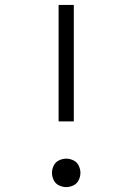

<svg xmlns="http://www.w3.org/2000/svg" viewBox="-20 -755 540 783"><path d="M250 8Q235 8 220.5 1Q206 -6 199 -20.5Q192 -35 192 -50Q192 -65 199 -79.5Q206 -94 220.5 -101Q235 -108 250 -108Q265 -108 279.5 -101Q294 -94 301 -79.5Q308 -65 308 -50Q308 -35 301 -20.5Q294 -6 279.5 1Q265 8 250 8ZM219 -260V-735H281V-260Z"/></svg>

Font: Iosevka SS01 Light
Style: Regular
Weight: 300
Monospace: yes
Designer: Belleve Invis
Foundry: Belleve Invis
Version: 2.3.3; ttfautohint (v1.8.3)